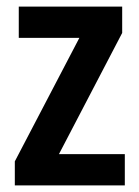

<svg xmlns="http://www.w3.org/2000/svg" viewBox="-20 -563 422 583"><path d="M359 0V-95H159L351 -463V-543H37V-448H221L25 -73V0Z"/></svg>

Font: Noto Sans Ethiopic Cond SemBd
Style: Regular
Weight: 600
Width: 3
Designer: Monotype Design Team
Foundry: Monotype Imaging Inc.
Version: Version 2.102